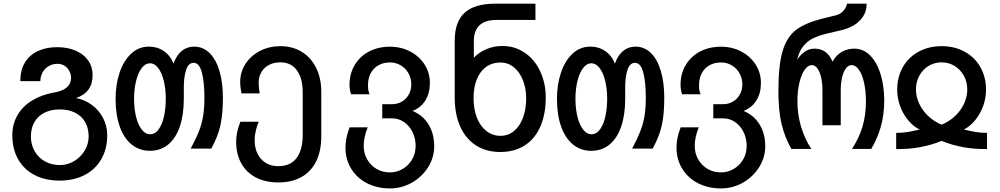

<svg xmlns="http://www.w3.org/2000/svg" viewBox="-20 -810 5440 1044"><path d="M47 -74.5Q47 -135.5 75.2 -184Q103.5 -232.5 154.8 -263.8Q206 -295 274 -307Q366.5 -322.5 366.5 -387.5Q366.5 -404 358 -421.8Q349.5 -439.5 332.8 -451.2Q316 -463 292.5 -463Q266.5 -463 245 -450.5Q223.5 -438 211.5 -416.5Q199.5 -395 199.5 -369H90.5Q90.5 -429.5 116 -470.8Q141.5 -512 186.8 -532.8Q232 -553.5 290.5 -553.5Q348 -553.5 391.8 -534.5Q435.5 -515.5 459.5 -481.2Q483.5 -447 483.5 -401.5Q483.5 -307 393.5 -277Q439 -268.5 478 -240.5Q517 -212.5 540 -169.2Q563 -126 563 -74.5Q563 -0.5 531 55.2Q499 111 440.5 141.5Q382 172 304.5 172Q226.5 172 168.2 141.8Q110 111.5 78.5 55.8Q47 0 47 -74.5ZM462 -68Q462 -113 443 -146.2Q424 -179.5 388.5 -197.2Q353 -215 304.5 -215Q257 -215 221.5 -197Q186 -179 167 -145.8Q148 -112.5 148 -68Q148 -23.5 168.2 12Q188.5 47.5 224.5 67.5Q260.5 87.5 305.5 87.5Q347 87.5 383 66Q419 44.5 440.5 8.8Q462 -27 462 -68Z M608.5 -272.5Q608.5 -349.5 630 -414.2Q651.5 -479 692.8 -517.8Q734 -556.5 790 -556.5Q836 -556.5 871.2 -532.2Q906.5 -508 923.5 -464Q940 -510.5 968.8 -533.5Q997.5 -556.5 1035.5 -556.5Q1083.5 -556.5 1119 -522Q1154.5 -487.5 1173.2 -424.5Q1192 -361.5 1192 -277.5Q1192 -191.5 1179 -130.8Q1166 -70 1129 -2H1017Q1045.5 -55 1061.5 -95.8Q1077.5 -136.5 1084.5 -179.2Q1091.5 -222 1091.5 -277.5Q1091.5 -364.5 1077.5 -416.5Q1063.5 -468.5 1033 -468.5Q1005 -468.5 992.2 -430.8Q979.5 -393 979.5 -336V-272.5Q979.5 -186 957.8 -122.2Q936 -58.5 894.5 -24.2Q853 10 795.5 10Q738 10 695.8 -24.2Q653.5 -58.5 631 -122.2Q608.5 -186 608.5 -272.5ZM881.5 -272.5Q881.5 -326.5 870.5 -370.8Q859.5 -415 840 -440.5Q820.5 -466 795.5 -466Q770.5 -466 750.8 -440.2Q731 -414.5 720 -370.2Q709 -326 709 -272.5Q709 -218.5 720 -174.5Q731 -130.5 750.8 -105.2Q770.5 -80 796 -80Q824 -80 843.5 -107.8Q863 -135.5 872.2 -179.5Q881.5 -223.5 881.5 -272.5Z M1264 -40Q1264 -89.5 1287 -148H1386.5Q1376.5 -124 1370.5 -97.5Q1364.5 -71 1364.5 -49Q1364.5 -7 1380 25.2Q1395.5 57.5 1424.8 75.5Q1454 93.5 1493.5 93.5Q1559 93.5 1592.5 49.5Q1626 5.5 1626 -77V-308Q1626 -384 1594.5 -427.5Q1563 -471 1504.5 -471Q1468.5 -471 1441.8 -456.5Q1415 -442 1400.8 -416.8Q1386.5 -391.5 1386.5 -361Q1386.5 -333.5 1392 -302H1293Q1291 -312.5 1288.5 -329.8Q1286 -347 1286 -364Q1286 -418.5 1315 -463Q1344 -507.5 1394 -533.2Q1444 -559 1504.5 -559Q1570.5 -559 1621 -528Q1671.5 -497 1699.2 -440.5Q1727 -384 1727 -311V-69Q1727 10 1699.5 66.5Q1672 123 1619.5 152.5Q1567 182 1493.5 182Q1423.5 182 1371.5 155Q1319.5 128 1291.8 78Q1264 28 1264 -40Z M1858.5 -7.5Q1858.5 -34.5 1864 -60.8Q1869.5 -87 1881 -117.5H1979.5Q1969 -92.5 1963.2 -66Q1957.5 -39.5 1957.5 -17.5Q1957.5 23.5 1976.5 56.8Q1995.5 90 2028 108.8Q2060.5 127.5 2100.5 127.5Q2137.5 127.5 2169.8 108.5Q2202 89.5 2221 56.8Q2240 24 2240 -16.5Q2240 -58.5 2222.8 -92.8Q2205.5 -127 2176.2 -146.8Q2147 -166.5 2112.5 -166.5H2058.5V-243.5H2112.5Q2141.5 -243.5 2165.2 -257.5Q2189 -271.5 2202.8 -296Q2216.5 -320.5 2216.5 -351Q2216.5 -384.5 2200.8 -412Q2185 -439.5 2158.5 -455Q2132 -470.5 2100.5 -470.5Q2065 -470.5 2038 -455.2Q2011 -440 1996 -412.2Q1981 -384.5 1981 -347Q1981 -330 1982.8 -319.8Q1984.5 -309.5 1989.5 -297.5H1889Q1880.5 -322 1880.5 -349Q1880.5 -409 1908.5 -456.2Q1936.5 -503.5 1986.5 -529.8Q2036.5 -556 2100.5 -556Q2161 -556 2210.5 -530Q2260 -504 2288.8 -459Q2317.5 -414 2317.5 -359.5Q2317.5 -303 2292.8 -263.5Q2268 -224 2223 -207Q2280 -183 2310.5 -132.8Q2341 -82.5 2341 -14.5Q2341 46 2308 98.8Q2275 151.5 2219.8 183Q2164.5 214.5 2100.5 214.5Q2030.5 214.5 1975.5 186.2Q1920.5 158 1889.5 107.2Q1858.5 56.5 1858.5 -7.5Z M2452.5 -281V-589Q2452.5 -691.5 2506.5 -740.8Q2560.5 -790 2673 -790H2891.5V-701.5H2678Q2618 -701.5 2587.2 -672.2Q2556.5 -643 2556.5 -588V-496Q2583.5 -525 2624 -542.5Q2664.5 -560 2711 -560Q2744.5 -560 2773.2 -551.8Q2802 -543.5 2830.5 -525Q2884.5 -490.5 2916 -425Q2947.5 -359.5 2947.5 -281Q2947.5 -188.5 2918 -121.5Q2888.5 -54.5 2832.8 -19Q2777 16.5 2700 16.5Q2624 16.5 2568 -19.5Q2512 -55.5 2482.2 -122.5Q2452.5 -189.5 2452.5 -281ZM2841 -275.5Q2841 -330 2823.2 -374.5Q2805.5 -419 2773.8 -444.5Q2742 -470 2701.5 -470Q2656 -470 2623 -446Q2590 -422 2572.5 -378.2Q2555 -334.5 2555 -275.5Q2555 -216.5 2573.2 -170Q2591.5 -123.5 2624.8 -97.5Q2658 -71.5 2701.5 -71.5Q2743 -71.5 2774.8 -97.5Q2806.5 -123.5 2823.8 -170Q2841 -216.5 2841 -275.5Z M3008.5 -272.5Q3008.5 -349.5 3030 -414.2Q3051.5 -479 3092.8 -517.8Q3134 -556.5 3190 -556.5Q3236 -556.5 3271.2 -532.2Q3306.5 -508 3323.5 -464Q3340 -510.5 3368.8 -533.5Q3397.5 -556.5 3435.5 -556.5Q3483.5 -556.5 3519 -522Q3554.5 -487.5 3573.2 -424.5Q3592 -361.5 3592 -277.5Q3592 -191.5 3579 -130.8Q3566 -70 3529 -2H3417Q3445.5 -55 3461.5 -95.8Q3477.5 -136.5 3484.5 -179.2Q3491.5 -222 3491.5 -277.5Q3491.5 -364.5 3477.5 -416.5Q3463.5 -468.5 3433 -468.5Q3405 -468.5 3392.2 -430.8Q3379.5 -393 3379.5 -336V-272.5Q3379.5 -186 3357.8 -122.2Q3336 -58.5 3294.5 -24.2Q3253 10 3195.5 10Q3138 10 3095.8 -24.2Q3053.5 -58.5 3031 -122.2Q3008.5 -186 3008.5 -272.5ZM3281.5 -272.5Q3281.5 -326.5 3270.5 -370.8Q3259.5 -415 3240 -440.5Q3220.5 -466 3195.5 -466Q3170.5 -466 3150.8 -440.2Q3131 -414.5 3120 -370.2Q3109 -326 3109 -272.5Q3109 -218.5 3120 -174.5Q3131 -130.5 3150.8 -105.2Q3170.5 -80 3196 -80Q3224 -80 3243.5 -107.8Q3263 -135.5 3272.2 -179.5Q3281.5 -223.5 3281.5 -272.5Z M3658.5 -7.5Q3658.5 -34.5 3664 -60.8Q3669.5 -87 3681 -117.5H3779.5Q3769 -92.5 3763.2 -66Q3757.5 -39.5 3757.5 -17.5Q3757.5 23.5 3776.5 56.8Q3795.5 90 3828 108.8Q3860.5 127.5 3900.5 127.5Q3937.5 127.5 3969.8 108.5Q4002 89.5 4021 56.8Q4040 24 4040 -16.5Q4040 -58.5 4022.8 -92.8Q4005.5 -127 3976.2 -146.8Q3947 -166.5 3912.5 -166.5H3858.5V-243.5H3912.5Q3941.5 -243.5 3965.2 -257.5Q3989 -271.5 4002.8 -296Q4016.5 -320.5 4016.5 -351Q4016.5 -384.5 4000.8 -412Q3985 -439.5 3958.5 -455Q3932 -470.5 3900.5 -470.5Q3865 -470.5 3838 -455.2Q3811 -440 3796 -412.2Q3781 -384.5 3781 -347Q3781 -330 3782.8 -319.8Q3784.5 -309.5 3789.5 -297.5H3689Q3680.5 -322 3680.5 -349Q3680.5 -409 3708.5 -456.2Q3736.5 -503.5 3786.5 -529.8Q3836.5 -556 3900.5 -556Q3961 -556 4010.5 -530Q4060 -504 4088.8 -459Q4117.5 -414 4117.5 -359.5Q4117.5 -303 4092.8 -263.5Q4068 -224 4023 -207Q4080 -183 4110.5 -132.8Q4141 -82.5 4141 -14.5Q4141 46 4108 98.8Q4075 151.5 4019.8 183Q3964.5 214.5 3900.5 214.5Q3830.5 214.5 3775.5 186.2Q3720.5 158 3689.5 107.2Q3658.5 56.5 3658.5 -7.5Z M4212.5 -315Q4212.5 -456.5 4235.8 -533.5Q4259 -610.5 4309.5 -648.2Q4360 -686 4454.5 -709.5L4528 -727.5Q4550.5 -733.5 4565.8 -751Q4581 -768.5 4586 -790H4692.5Q4692 -767 4687.5 -751.5Q4683 -736 4672.5 -719.5Q4635.5 -663.5 4549 -644.5L4481 -628.5Q4433.5 -617.5 4401.2 -601.8Q4369 -586 4347 -558Q4325 -530 4314.5 -485.5Q4334.5 -515 4357.5 -530.2Q4380.5 -545.5 4409 -545.5Q4442 -545.5 4466.5 -528.8Q4491 -512 4507 -474.5Q4528.5 -513 4559.2 -529.2Q4590 -545.5 4625 -545.5Q4675.5 -545.5 4712.5 -507.2Q4749.5 -469 4768.8 -404.5Q4788 -340 4788 -263Q4788 -189.5 4770.8 -125.8Q4753.5 -62 4717.5 0H4612.5Q4651.5 -59.5 4670 -122.2Q4688.5 -185 4688.5 -259Q4688.5 -316 4678.2 -361Q4668 -406 4650.2 -431Q4632.5 -456 4611 -456Q4592 -456 4578.5 -436.8Q4565 -417.5 4558.2 -386.2Q4551.5 -355 4551.5 -319.5V-129H4452V-319.5Q4452 -357.5 4445 -388.5Q4438 -419.5 4424.8 -437.8Q4411.5 -456 4394 -456Q4373.5 -456 4355.5 -430.8Q4337.5 -405.5 4326.8 -360.8Q4316 -316 4316 -260Q4316 -189 4335.2 -123Q4354.5 -57 4391.5 0H4283Q4246.5 -65 4229.5 -137Q4212.5 -209 4212.5 -315Z M4980 -105.5Q4945 -123.5 4917.5 -156.8Q4890 -190 4874.2 -233.2Q4858.5 -276.5 4858.5 -322.5Q4858.5 -391 4889.2 -445Q4920 -499 4975 -529Q5030 -559 5100 -559Q5170 -559 5225 -529Q5280 -499 5310.8 -445Q5341.5 -391 5341.5 -322.5Q5341.5 -276 5325.8 -233Q5310 -190 5282.5 -156.5Q5255 -123 5221 -105.5Q5260 -96.5 5287.2 -92Q5314.5 -87.5 5347 -87.5V0.5Q5212.5 2.5 5100 -44Q4987.5 2.5 4853 0.5V-87.5Q4886 -87.5 4913.8 -92Q4941.5 -96.5 4980 -105.5ZM5100 -132Q5142 -149.5 5173.5 -179.2Q5205 -209 5222.2 -246.5Q5239.5 -284 5239.5 -323.5Q5239.5 -364.5 5221 -398.2Q5202.5 -432 5170.5 -451.5Q5138.5 -471 5100 -471Q5061 -471 5029 -451.5Q4997 -432 4978.8 -398.2Q4960.5 -364.5 4960.5 -323.5Q4960.5 -284.5 4978 -246.8Q4995.5 -209 5027.2 -179Q5059 -149 5100 -132Z"/></svg>

Font: JuliaMono Medium
Style: Regular
Weight: 500
Monospace: yes
Designer: cormullion
Foundry: corm
Version: Version 0.054; ttfautohint (v1.8.4)